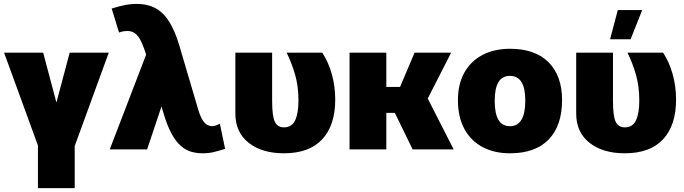

<svg xmlns="http://www.w3.org/2000/svg" viewBox="-20 -772 3533 992"><path d="M176 -78 198 40 1 -500H203L284 -195H259L340 -500H542L345 40L366 -78V200H176Z M739 -500 846 -316 740 0H547ZM1143 -3Q1109 8 1083 14Q1057 20 1026 20Q996 20 968 12Q940 4 914.5 -18Q889 -40 866 -82Q843 -124 823 -193L737 -484Q725 -523 712 -552Q699 -581 681.5 -596.5Q664 -612 638 -612Q631 -612 619.5 -610.5Q608 -609 595 -604L557 -728Q599 -741 628.5 -746.5Q658 -752 684 -752Q743 -752 784.5 -729Q826 -706 855.5 -658Q885 -610 907 -535L1005 -203Q1016 -167 1028.5 -149Q1041 -131 1053.5 -125.5Q1066 -120 1076 -120Q1092 -120 1116 -133Z M1386 -500V-251Q1386 -172 1400 -143Q1414 -114 1447 -114Q1488 -114 1505 -150.5Q1522 -187 1522 -252Q1522 -327 1504.5 -387Q1487 -447 1461 -500H1645Q1677 -451 1694.5 -388.5Q1712 -326 1712 -257Q1712 -125 1645 -52.5Q1578 20 1447 20Q1333 20 1264.5 -34.5Q1196 -89 1196 -185V-500Z M1786 -500H1976V0H1786ZM1854 -323H2047L2122 -500H2311L2190 -263L2324 0H2112L2020 -189H1856Z M2615 20Q2534 20 2473.5 -12Q2413 -44 2379.5 -105.5Q2346 -167 2346 -255Q2346 -338 2379.5 -397.5Q2413 -457 2473.5 -488.5Q2534 -520 2615 -520Q2745 -520 2814.5 -450Q2884 -380 2884 -255Q2884 -123 2815 -51.5Q2746 20 2615 20ZM2615 -120Q2654 -120 2674 -153Q2694 -186 2694 -252Q2694 -317 2674 -348.5Q2654 -380 2615 -380Q2575 -380 2555.5 -348Q2536 -316 2536 -251Q2536 -185 2555.5 -152.5Q2575 -120 2615 -120Z M3147 -500V-251Q3147 -172 3161 -143Q3175 -114 3208 -114Q3249 -114 3266 -150.5Q3283 -187 3283 -252Q3283 -327 3265.5 -387Q3248 -447 3222 -500H3406Q3438 -451 3455.5 -388.5Q3473 -326 3473 -257Q3473 -125 3406 -52.5Q3339 20 3208 20Q3094 20 3025.5 -34.5Q2957 -89 2957 -185V-500ZM3172 -720H3298L3238 -569H3132Z"/></svg>

Font: Moderustic ExtraBold
Style: Regular
Weight: 800
Designer: Tural Alisoy
Foundry: TAFT Foundry
Version: Version 2.120